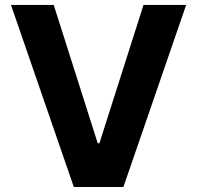

<svg xmlns="http://www.w3.org/2000/svg" viewBox="-20 -747 788 767"><path d="M194.6 -727.3H23.8L274.9 0H473L723.7 -727.3H553.3L377.1 -174.7H370.4Z"/></svg>

Font: GiG Sans
Style: Bold
Weight: 700
Designer: Andreas Faust
Version: Version 1.100;FEAKit 1.0